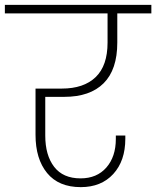

<svg xmlns="http://www.w3.org/2000/svg" viewBox="-52 -760 642 789"><path d="M134 -362V-203Q134 -122 170.5 -74.5Q207 -27 279 -27Q346 -27 385 -71.5Q424 -116 424 -189V-203H463V-190Q463 -99 413.5 -45Q364 9 280 9Q189 9 141.5 -49Q94 -107 94 -206V-396H202Q292 -396 341 -443Q390 -490 390 -585V-705H-32V-740H570V-705H430V-585Q430 -474 374 -418Q318 -362 212 -362Z"/></svg>

Font: Fz Poppins ExtLt
Style: Regular
Weight: 200
Designer: Ninad Kale (Devanagari), Jonny Pinhorn (Latin)
Foundry: Indian Type Foundry
Version: Vit hóa bi Vntype.Com & FontZin.Com